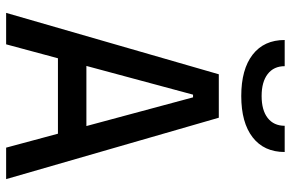

<svg xmlns="http://www.w3.org/2000/svg" viewBox="-181 -767 948 626"><g transform="rotate(90 293.0 -454.0)"><path d="M22 0 222.2 -693.4H363.8L564 0H461.4L297.4 -609.4H288.6L124.5 0ZM114.7 -168.9V-261.7H466.3V-168.9ZM293 -766.6Q206.1 -766.6 158.2 -803.7Q110.4 -840.8 110.4 -908.2H195.8Q195.8 -872.6 221.4 -852.8Q247.1 -833 293 -833Q339.4 -833 364.7 -852.8Q390.1 -872.6 390.1 -908.2H475.6Q475.6 -840.8 427.7 -803.7Q379.9 -766.6 293 -766.6Z"/></g></svg>

Font: Cascadia Mono PL
Style: Regular
Weight: 400
Monospace: yes
Designer: Aaron Bell
Foundry: Saja Typeworks
Version: Version 2102.003